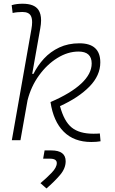

<svg xmlns="http://www.w3.org/2000/svg" viewBox="-20 -763 626 1045"><path d="M476.6 9.8Q382.8 9.8 326.7 -46.4Q270.5 -102.5 254.9 -207.5Q365.2 -254.9 422.1 -308.1Q479 -361.3 479 -417.5Q479 -482.4 407.2 -482.4Q349.1 -482.4 292.5 -447.5Q235.8 -412.6 192.4 -352.5Q148.9 -292.5 129.9 -217.3L91.3 0H44.4L150.9 -604Q154.8 -625.5 154.8 -641.6Q154.8 -662.1 148.9 -674.8Q138.2 -697.8 102.1 -697.8Q88.9 -697.8 75.4 -696.5Q62 -695.3 48.8 -692.4L43.5 -734.9Q58.1 -739.3 73 -741Q87.9 -742.7 103 -742.7Q166.5 -742.7 189 -709.5Q203.6 -688 203.6 -652.3Q203.6 -632.8 199.2 -608.9L155.3 -360.8H162.1Q184.6 -406.2 219.5 -444.1Q254.4 -481.9 302.7 -504.6Q351.1 -527.3 412.1 -527.3Q525.9 -527.3 525.9 -423.3Q525.9 -352.1 466.8 -291.7Q407.7 -231.4 306.6 -185.5Q328.6 -102.5 370.4 -68.8Q412.1 -35.2 488.3 -35.2Q501 -35.2 508.3 -35.6Q515.6 -36.1 523.4 -36.6L527.3 5.9Q516.1 7.8 504.2 8.8Q492.2 9.8 476.6 9.8ZM232.9 262.7 200.2 233.9Q231.9 207.5 260.5 178Q289.1 148.4 289.1 124.5Q289.1 100.6 251.5 100.6H214.8L222.7 55.7H259.3Q337.4 55.7 337.4 114.7Q337.4 153.8 306.4 189.9Q275.4 226.1 232.9 262.7Z"/></svg>

Font: CaskaydiaCove NF ExtraLight
Style: Italic
Weight: 200
Italic angle: -10°
Designer: Aaron Bell
Foundry: Saja Typeworks
Version: Version 2111.001; VTT 6.35;Nerd Fonts 3.2.1